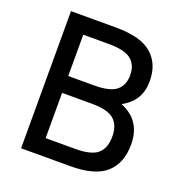

<svg xmlns="http://www.w3.org/2000/svg" viewBox="-127 -811 873 921"><g transform="rotate(20 310.0 -350.0)"><path d="M80 -700H310Q437 -700 493.5 -650.5Q550 -601 550 -513Q550 -412 462 -365V-363Q570 -319 570 -197Q570 -102 513.5 -51Q457 0 330 0H80ZM174 -614V-403H305Q387 -403 419.5 -430Q452 -457 452 -508Q452 -559 419.5 -586.5Q387 -614 305 -614ZM174 -317V-86H325Q407 -86 439.5 -114.5Q472 -143 472 -202Q472 -260 439.5 -288.5Q407 -317 325 -317Z"/></g></svg>

Font: PT Root UI Medium
Style: Regular
Weight: 500
Designer: Vitaly Kuzmin
Foundry: ParaType Ltd.
Version: Version 2.001G